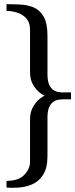

<svg xmlns="http://www.w3.org/2000/svg" viewBox="-20 -743 358 914"><path d="M318 -270H277Q241 -270 223.5 -248.5Q206 -227 206 -187V-1Q206 57 185 89.5Q164 122 132 135Q100 148 67.5 150Q35 152 11 150V118Q69 118 96 89Q123 60 123 27V-175Q123 -210 137.5 -234.5Q152 -259 169 -272.5Q186 -286 193 -287Q186 -289 169 -302Q152 -315 137.5 -339.5Q123 -364 123 -399V-601Q123 -635 106 -654.5Q89 -674 63 -682.5Q37 -691 11 -691V-723Q42 -723 76 -721.5Q110 -720 139.5 -708Q169 -696 187.5 -664.5Q206 -633 206 -572V-386Q206 -346 223.5 -324.5Q241 -303 277 -303H318Z"/></svg>

Font: Brawler
Style: Regular
Weight: 400
Designer: Oleg Frolov, Haley Fiege
Foundry: Oleg Frolov, Haley Fiege
Version: Version 1.101; ttfautohint (v1.8.3)